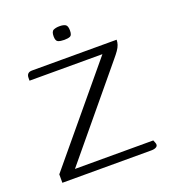

<svg xmlns="http://www.w3.org/2000/svg" viewBox="-101 -585 584 661"><g transform="rotate(-20 190.5 -255.0)"><path d="M73 -30H360L364 -20Q368 -10 361.5 -5Q355 0 342 0H16V-31L297 -369H30V-379Q30 -389 35 -394Q40 -399 50 -399H360Q360 -390 357 -381Q354 -372 347 -362Q340 -352 329 -339ZM191 -460Q177 -460 168.5 -463.5Q160 -467 160 -484Q160 -502 169 -506Q178 -510 191 -510Q205 -510 212.5 -505.5Q220 -501 220 -484Q220 -467 212.5 -463.5Q205 -460 191 -460Z"/></g></svg>

Font: Genos Thin Light
Style: Regular
Weight: 300
Version: Version 1.010